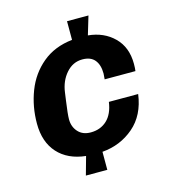

<svg xmlns="http://www.w3.org/2000/svg" viewBox="-105 -779 782 874"><g transform="rotate(-15 285.5 -342.5)"><path d="M535 -427Q535 -405 533 -393H388Q390 -411 390 -420Q390 -461 371 -484Q352 -507 313 -507Q268 -507 236.5 -471Q205 -435 198 -382L193 -346Q184 -283 184 -259Q184 -224 205.5 -200Q227 -176 265 -176Q311 -176 341.5 -204.5Q372 -233 380 -289H518Q505 -192 442 -138Q379 -84 293 -77V8H192L216 -78Q132 -87 85 -139Q38 -191 38 -278Q38 -358 65.5 -429.5Q93 -501 150 -548.5Q207 -596 291 -605V-693H392L366 -606Q440 -599 487.5 -552Q535 -505 535 -427Z"/></g></svg>

Font: Chivo
Style: Bold Italic
Weight: 700
Italic angle: -8.05°
Designer: Hector Gatti
Foundry: Omnibus-Type
Version: Version 1.007